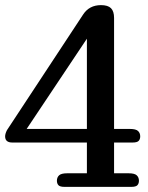

<svg xmlns="http://www.w3.org/2000/svg" viewBox="-27 -729 577 749"><path d="M312 -173H21Q-7 -173 -7 -197Q-7 -207 0 -221L297 -672Q321 -709 367 -709Q394 -709 406 -697Q418 -685 418 -659V-226H480Q503 -226 511.5 -218Q520 -210 520 -197Q520 -186 514 -179.5Q508 -173 490 -173H418V-53H475Q498 -53 506.5 -45Q515 -37 515 -24Q515 -13 509 -6.5Q503 0 485 0H225Q207 0 201 -6.5Q195 -13 195 -24Q195 -37 203.5 -45Q212 -53 235 -53H312ZM77 -226H312V-578Z"/></svg>

Font: Marmelad for Arash.Academy
Style: Regular
Weight: 400
Designer: Manvel Shmavonyan
Foundry: Cyreal
Version: Version 1.110;Glyphs 3.2 (3202)